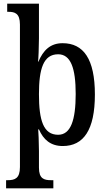

<svg xmlns="http://www.w3.org/2000/svg" viewBox="-20 -780 578 1040"><path d="M13 240H269V196H257C218 196 191 188 191 128V38C191 -8 188 -69 187 -79H191C215 -24 254 11 320 11C432 11 494 -75 494 -268C494 -461 432 -546 319 -546C252 -546 214 -507 188 -446H186C188 -454 191 -530 191 -572V-760H19V-716H26C60 -716 88 -708 88 -647V125C88 186 61 196 22 196H13ZM295 -50C215 -50 191 -128 191 -270C191 -407 215 -486 295 -486C363 -486 390 -411 390 -271C390 -129 363 -50 295 -50Z"/></svg>

Font: Noto Serif Sinhala Condensed Medium
Style: Regular
Weight: 500
Width: 3
Designer: Jelle Bosma - Monotype Design Team
Foundry: Monotype Imaging Inc.
Version: Version 2.007